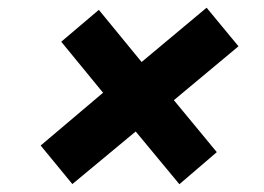

<svg xmlns="http://www.w3.org/2000/svg" viewBox="-20 -601 690 501"><path d="M168.8 -120.7 86.1 -221.3 248.9 -359 139.8 -492.1 237.9 -575.3 349.5 -439.2 519.1 -580.9 602.3 -480.2 433.7 -339.6 545.7 -204 448.1 -120.3 334.1 -257.9Z"/></svg>

Font: REM Medium
Style: Italic
Weight: 500
Italic angle: -11°
Designer: Octavio Pardo
Foundry: Ashler Design
Version: Version 1.005;gftools[0.9.28]